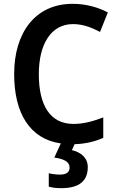

<svg xmlns="http://www.w3.org/2000/svg" viewBox="-20 -744 614 1004"><path d="M439 130C439 81 403 52 356 41L370 10C428 8 473 -3 520 -23V-130C467 -110 418 -96 364 -96C243 -96 183 -192 183 -356C183 -512 246 -618 362 -618C413 -618 460 -600 503 -577L544 -679C489 -708 425 -724 360 -724C162 -724 54 -570 54 -357C54 -152 136 -17 298 6L264 80C316 87 344 103 344 132C344 158 325 169 293 169C275 169 251 166 235 162V232C252 237 274 240 300 240C397 240 439 200 439 130Z"/></svg>

Font: Noto Sans Devanagari UI SemiCondensed SemiBold
Style: Regular
Weight: 600
Width: 4
Designer: Jelle Bosma - Monotype Design Team
Foundry: Monotype Imaging Inc.
Version: Version 2.004